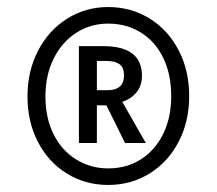

<svg xmlns="http://www.w3.org/2000/svg" viewBox="-20 -766 615 545"><path d="M517 -493Q517 -421 487 -363.5Q457 -306 404.5 -273.5Q352 -241 287 -241Q223 -241 170.5 -273Q118 -305 88 -362.5Q58 -420 58 -492Q58 -564 88 -622Q118 -680 170.5 -713Q223 -746 287 -746Q352 -746 404.5 -713.5Q457 -681 487 -623.5Q517 -566 517 -493ZM466 -493Q466 -555 443.5 -601.5Q421 -648 380 -673.5Q339 -699 287 -699Q237 -699 196.5 -673Q156 -647 132.5 -600Q109 -553 109 -492Q109 -431 132 -385Q155 -339 196 -313.5Q237 -288 287 -288Q339 -288 379.5 -313.5Q420 -339 443 -385.5Q466 -432 466 -493ZM327 -477 394 -360H335L282 -467H255V-360H204V-635H273Q383 -635 383 -551Q383 -523 367.5 -504Q352 -485 327 -477ZM255 -510H285Q332 -510 332 -552Q332 -574 319.5 -583.5Q307 -593 282 -593H255Z"/></svg>

Font: Fira Sans Condensed
Style: Regular
Weight: 400
Width: 3
Designer: bBox Type GmbH & Carrois Corporate GbR & Edenspiekermann AG
Foundry: bBox Type GmbH & Carrois Corporate GbR & Edenspiekermann AG
Version: Version 4.301